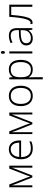

<svg xmlns="http://www.w3.org/2000/svg" viewBox="1688 -2452 1005 4420"><g transform="rotate(-90 2190.0 -242.5)"><path d="M88.9 0V-530.8H152.8L306.2 -140.1Q324.2 -92.8 335.9 -51.8L366.2 -137.2L519 -530.8H585.9V0H540V-472.2Q529.3 -441.4 517.3 -409.2Q505.4 -377 357.9 0H314.9L168 -373Q158.7 -395.5 150.6 -420.4Q142.6 -445.3 132.8 -474.1V0Z M732.9 -261.2Q732.9 -388.2 795.4 -464.6Q857.9 -541 963.9 -541Q1057.6 -541 1111.8 -475.6Q1166 -410.2 1166 -297.9V-258.8H783.7Q784.7 -149.4 834.7 -91.8Q884.8 -34.2 978 -34.2Q1023.4 -34.2 1057.9 -40.5Q1092.3 -46.9 1145 -67.9V-23.9Q1100.1 -4.4 1062 2.7Q1023.9 9.8 978 9.8Q862.3 9.8 797.6 -61.5Q732.9 -132.8 732.9 -261.2ZM786.6 -301.8H1114.7Q1114.7 -394 1074.7 -446Q1034.7 -498 963.9 -498Q887.2 -498 840.8 -447.5Q794.4 -397 786.6 -301.8Z M1312.5 0V-530.8H1376.5L1529.8 -140.1Q1547.9 -92.8 1559.6 -51.8L1589.8 -137.2L1742.7 -530.8H1809.6V0H1763.7V-472.2Q1752.9 -441.4 1741 -409.2Q1729 -377 1581.5 0H1538.6L1391.6 -373Q1382.3 -395.5 1374.3 -420.4Q1366.2 -445.3 1356.4 -474.1V0Z M1956.5 -266.1Q1956.5 -396 2019.5 -468.5Q2082.5 -541 2192.4 -541Q2301.8 -541 2364 -467.5Q2426.3 -394 2426.3 -266.1Q2426.3 -136.2 2363.3 -63.2Q2300.3 9.8 2189.5 9.8Q2119.6 9.8 2066.4 -23.9Q2013.2 -57.6 1984.9 -120.6Q1956.5 -183.6 1956.5 -266.1ZM2007.3 -266.1Q2007.3 -156.7 2055.4 -95.5Q2103.5 -34.2 2191.4 -34.2Q2279.3 -34.2 2327.4 -95.5Q2375.5 -156.7 2375.5 -266.1Q2375.5 -376 2326.9 -436.5Q2278.3 -497.1 2190.4 -497.1Q2102.5 -497.1 2054.9 -436.8Q2007.3 -376.5 2007.3 -266.1Z M2573.2 240.2V-530.8H2614.3L2623.5 -455.1H2626.5Q2681.2 -541 2801.3 -541Q2908.7 -541 2965.1 -470.5Q3021.5 -399.9 3021.5 -265.1Q3021.5 -134.3 2962.2 -62.3Q2902.8 9.8 2800.3 9.8Q2677.7 9.8 2621.6 -82H2618.2L2619.6 -41Q2621.6 -4.9 2621.6 38.1V240.2ZM2621.6 -264.2Q2621.6 -139.6 2663.3 -86.4Q2705.1 -33.2 2799.3 -33.2Q2880.9 -33.2 2925.5 -93.8Q2970.2 -154.3 2970.2 -263.2Q2970.2 -497.1 2801.3 -497.1Q2708.5 -497.1 2665 -446Q2621.6 -395 2621.6 -279.8Z M3161.6 -678.2Q3161.6 -725.1 3192.4 -725.1Q3207.5 -725.1 3216.1 -712.9Q3224.6 -700.7 3224.6 -678.2Q3224.6 -656.2 3216.1 -643.6Q3207.5 -630.9 3192.4 -630.9Q3161.6 -630.9 3161.6 -678.2ZM3168.5 0V-530.8H3216.8V0Z M3353.5 -141.1Q3353.5 -218.8 3418.2 -261.7Q3482.9 -304.7 3605.5 -307.1L3706.5 -310.1V-345.2Q3706.5 -420.9 3675.8 -459.5Q3645 -498 3576.7 -498Q3502.9 -498 3423.8 -457L3405.8 -499Q3493.2 -540 3578.6 -540Q3666 -540 3709.2 -494.6Q3752.4 -449.2 3752.4 -353V0H3716.8L3704.6 -84H3700.7Q3660.6 -32.7 3618.4 -11.5Q3576.2 9.8 3518.6 9.8Q3440.4 9.8 3397 -30.3Q3353.5 -70.3 3353.5 -141.1ZM3404.8 -139.2Q3404.8 -89.4 3435.3 -61.8Q3465.8 -34.2 3521.5 -34.2Q3606.4 -34.2 3655.5 -82.8Q3704.6 -131.3 3704.6 -217.8V-270L3611.8 -266.1Q3500 -260.7 3452.4 -231.2Q3404.8 -201.7 3404.8 -139.2Z M3845.2 1V-43Q3854.5 -40 3871.6 -40Q3926.8 -40 3960.7 -156.5Q3994.6 -272.9 4012.2 -530.8H4291.5V0H4243.7V-485.8H4055.7Q4041 -293 4019.8 -191.7Q3998.5 -90.3 3965.1 -42.7Q3931.6 4.9 3878.4 4.9Q3859.4 4.9 3845.2 1Z"/></g></svg>

Font: Open Sans Light
Style: Regular
Weight: 300
Foundry: Ascender Corporation
Version: Version 1.10